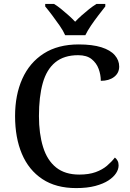

<svg xmlns="http://www.w3.org/2000/svg" viewBox="-20 -951 664 981"><path d="M369 10Q266 10 196.5 -36Q127 -82 92 -164.5Q57 -247 57 -358Q57 -466 94 -548.5Q131 -631 203.5 -677.5Q276 -724 382 -724Q452 -724 498 -709.5Q544 -695 566.5 -669Q589 -643 589 -611Q589 -578 563 -558Q537 -538 495 -538Q495 -569 484 -599Q473 -629 448 -649Q423 -669 379 -669Q307 -669 262.5 -632.5Q218 -596 198.5 -526.5Q179 -457 179 -358Q179 -268 200 -200Q221 -132 266.5 -95.5Q312 -59 385 -59Q434 -59 468.5 -71.5Q503 -84 526.5 -104Q550 -124 567 -146Q575 -140 580.5 -130Q586 -120 586 -106Q586 -86 573 -66Q560 -46 534 -29Q508 -12 467 -1Q426 10 369 10ZM313 -771Q303 -794 284.5 -820.5Q266 -847 246.5 -873Q227 -899 211 -918V-931H256Q274 -920 293 -904.5Q312 -889 330.5 -872.5Q349 -856 364 -840Q379 -856 397.5 -872.5Q416 -889 435.5 -904.5Q455 -920 473 -931H518V-918Q503 -899 483 -873Q463 -847 445 -820.5Q427 -794 416 -771Z"/></svg>

Font: ET Text
Style: Regular
Weight: 470
Designer: Monotype Design Team
Foundry: Monotype Imaging Inc.
Version: Version 2.009